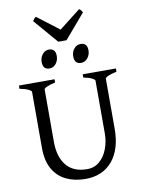

<svg xmlns="http://www.w3.org/2000/svg" viewBox="-107 -1081 868 1168"><g transform="rotate(-10 327.0 -497.0)"><path d="M623 -595Q590 -588 571 -579.5Q552 -571 552 -564V-256Q552 -128 491.5 -56.5Q431 15 325 15Q259 15 206.5 -10Q154 -35 125 -86.5Q96 -138 96 -217V-564Q96 -570 78 -579Q60 -588 24 -595V-615H244V-595Q212 -588 193 -579.5Q174 -571 174 -564V-241Q174 -147 217.5 -94.5Q261 -42 345 -42Q391 -42 423 -70.5Q455 -99 471.5 -143.5Q488 -188 488 -236V-564Q488 -570 470.5 -579Q453 -588 418 -595V-615H623ZM226 -685Q185 -685 185 -732Q185 -760 201.5 -779.5Q218 -799 240 -799Q282 -799 282 -753Q282 -725 266 -705Q250 -685 226 -685ZM421 -685Q380 -685 380 -732Q380 -760 396.5 -779.5Q413 -799 436 -799Q478 -799 478 -753Q478 -725 461.5 -705Q445 -685 421 -685ZM357 -836H306L177 -986Q184 -996 187 -1000Q190 -1004 198 -1009L333 -906L465 -1009Q473 -1004 476 -1000Q479 -996 485 -986Z"/></g></svg>

Font: ChillKai
Style: Regular
Weight: 400
Designer: ChillType
Foundry: 寒蝉字型
Version: Version 2.000